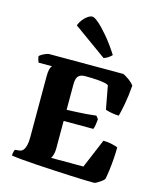

<svg xmlns="http://www.w3.org/2000/svg" viewBox="-142 -1100 996 1199"><g transform="rotate(15 356.0 -500.0)"><path d="M582 0Q566 0 526.5 -1Q487 -2 434 -4.5Q381 -7 323 -10Q265 -13 209.5 -16.5Q154 -20 110.5 -24Q67 -28 43 -32Q43 -44 46 -55.5Q49 -67 51 -71L80 -74Q95 -76 104.5 -87.5Q114 -99 119 -119.5Q124 -140 124 -169V-561Q124 -594 128 -609.5Q132 -625 136.5 -630Q141 -635 140 -635H54Q51 -640 47.5 -651Q44 -662 43 -675Q49 -681 61 -688Q73 -695 85.5 -699.5Q98 -704 103 -704H583Q601 -696 622.5 -680.5Q644 -665 656 -648Q651 -580 641 -527Q631 -474 623 -445Q602 -445 577.5 -449.5Q553 -454 536 -460L508 -611Q502 -616 484 -620Q466 -624 435 -626.5Q404 -629 358 -629Q334 -629 321 -620.5Q308 -612 303.5 -596.5Q299 -581 299 -561V-396Q338 -398 367.5 -399Q397 -400 425.5 -402.5Q454 -405 488 -409L503 -390Q501 -366 498.5 -351.5Q496 -337 491 -324H299V-144Q299 -122 293.5 -104.5Q288 -87 283 -81H492L571 -269Q600 -269 627.5 -262.5Q655 -256 665 -251Q665 -213 662 -174Q659 -135 654.5 -100.5Q650 -66 645 -42Q641 -35 627.5 -25Q614 -15 601 -7.5Q588 0 582 0ZM438 -768 224 -922Q231 -942 245 -960Q259 -978 275.5 -989Q292 -1000 304 -1000Q318 -1000 346.5 -975.5Q375 -951 412.5 -906.5Q450 -862 489 -801Q485 -795 470 -784Q455 -773 438 -768Z"/></g></svg>

Font: Texturina 12pt Black
Style: Regular
Weight: 900
Designer: Guillermo Torres Carreño
Foundry: Omnibus-Type
Version: Version 1.002